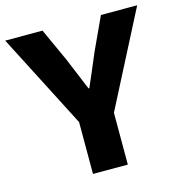

<svg xmlns="http://www.w3.org/2000/svg" viewBox="-108 -810 856 905"><g transform="rotate(-15 320.0 -357.0)"><path d="M235 -253 -2 -714H180L253 -554L319 -395H323L355 -469L391 -554L465 -714H642L405 -253V0H235Z"/></g></svg>

Font: Nebula Sans Bold
Style: Regular
Weight: 700
Designer: Paul D. Hunt for Adobe (as Source Sans)
Foundry: Nebula Entertainment & Broadcasting LLC
Version: Version 1.010